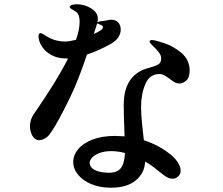

<svg xmlns="http://www.w3.org/2000/svg" viewBox="-20 -833 1040 897"><path d="M329 -425Q298 -355 258.5 -282Q219 -209 201 -194Q181 -178 163 -178Q143 -178 131.5 -198.5Q120 -219 120 -243Q120 -274 138 -300Q248 -459 298 -560H287Q249 -560 220 -576Q191 -592 175.5 -616.5Q160 -641 160 -664Q160 -678 170 -678Q176 -678 194 -666Q234 -639 285 -639Q303 -639 335 -647Q352 -695 352 -733Q352 -766 335 -778Q326 -784 319.5 -787.5Q313 -791 309.5 -794Q306 -797 306 -800Q306 -806 315 -809.5Q324 -813 338 -813Q376 -813 406.5 -793.5Q437 -774 437 -746Q437 -736 435 -730Q446 -734 463 -735Q472 -736 482.5 -738.5Q493 -741 499 -741Q520 -741 532 -728.5Q544 -716 544 -694Q544 -676 532.5 -658.5Q521 -641 496 -627Q442 -597 386 -578Q360 -499 329 -425ZM418 -674Q461 -693 461 -706Q461 -713 449 -717.5Q437 -722 434 -724Q434 -722 429 -708ZM639 -333Q639 -296 645 -241.5Q651 -187 652 -178Q722 -155 773 -114Q797 -96 810.5 -74.5Q824 -53 824 -35Q824 -20 812.5 -9Q801 2 786 2Q772 2 757.5 -6.5Q743 -15 718 -36Q689 -61 658 -78Q656 -25 614.5 9.5Q573 44 498 44Q446 44 406 27Q366 10 344 -17.5Q322 -45 322 -75Q322 -108 345 -136Q368 -164 412.5 -181Q457 -198 519 -198Q534 -198 562 -196Q558 -294 558 -343Q558 -463 642 -504Q653 -509 665.5 -513Q678 -517 683 -518Q710 -526 721.5 -533.5Q733 -541 733 -561Q733 -574 723 -587.5Q713 -601 697 -616Q679 -632 679 -638Q679 -646 690 -646Q703 -646 747 -631.5Q791 -617 828.5 -585Q866 -553 866 -503Q866 -470 850 -456.5Q834 -443 819 -443Q806 -443 796 -448.5Q786 -454 774 -464Q757 -476 747 -481.5Q737 -487 723 -487Q679 -487 659 -440Q639 -393 639 -333ZM564 -118Q531 -127 500 -127Q469 -127 446 -118.5Q423 -110 411 -97.5Q399 -85 399 -73Q399 -51 423.5 -38.5Q448 -26 490 -26Q527 -26 544 -47Q561 -68 564 -118Z"/></svg>

Font: Shippori Antique
Style: Regular
Weight: 400
Designer: FONTDASU
Foundry: FONTDASU / Google Inc. / but / Adobe
Version: Version 2.001